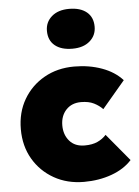

<svg xmlns="http://www.w3.org/2000/svg" viewBox="-57 -868 667 922"><g transform="rotate(-5 276.5 -407.0)"><path d="M311 10Q230 10 166.5 -26Q103 -62 66.5 -124.5Q30 -187 30 -268Q30 -349 66.5 -411.5Q103 -474 166.5 -510Q230 -546 311 -546Q383 -546 444 -524Q505 -502 543 -460L433 -330Q416 -348 391 -360.5Q366 -373 329 -373Q284 -373 257 -344Q230 -315 230 -269Q230 -224 256 -194Q282 -164 329 -164Q366 -164 391 -175.5Q416 -187 433 -206L542 -75Q505 -34 444 -12Q383 10 311 10ZM311 -632Q257 -632 226.5 -657Q196 -682 196 -728Q196 -770 227 -797Q258 -824 311 -824Q365 -824 395.5 -799Q426 -774 426 -728Q426 -686 395 -659Q364 -632 311 -632Z"/></g></svg>

Font: Lexend Black
Style: Regular
Weight: 900
Designer: Bonnie Shaver-Troup, Thomas Jockin
Foundry: Lexend
Version: Version 1.007; ttfautohint (v1.8.3)